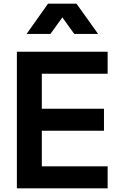

<svg xmlns="http://www.w3.org/2000/svg" viewBox="-20 -1027 635 1047"><path d="M72 0H567V-120H208V-314H547V-434H208V-625H567V-745H72ZM125 -842H255L320 -932L385 -842H515L397 -1007H242Z"/></svg>

Font: Mluvka
Style: Bold
Weight: 700
Designer: Modified by Jiří Krblich, Original typeface by Gumpita Rahayu
Foundry: Gumpita Rahayu & Jiří Krblich
Version: Version 2.000;Glyphs 3.1.1 (3134)